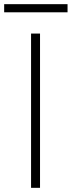

<svg xmlns="http://www.w3.org/2000/svg" viewBox="-45 -901 344 921"><path d="M104 -740H147V0H104ZM-25 -881H279V-842H-25Z"/></svg>

Font: Encode Sans Wide
Style: Thin
Weight: 100
Designer: Pablo Impallari, Andres Torresi
Foundry: Pablo Impallari, Andres Torresi
Version: Version 1.000; ttfautohint (v1.00) -l 8 -r 50 -G 200 -x 14 -